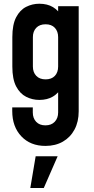

<svg xmlns="http://www.w3.org/2000/svg" viewBox="-20 -580 494 1004"><path d="M217.5 183Q139 183 91.5 132.8Q44 82.5 44 0.5V-18.5H151.5V8Q151.5 38 169 56.8Q186.5 75.5 217.5 75.5Q248.5 75.5 266.2 56.8Q284 38 284 8V-149.5L303 -125Q286.5 -93 257 -75.2Q227.5 -57.5 185.5 -57.5Q149 -57.5 116.8 -73.8Q84.5 -90 64.5 -128Q44.5 -166 44.5 -232V-386Q44.5 -451.5 64.5 -489.8Q84.5 -528 116.8 -544.2Q149 -560.5 185.5 -560.5Q227.5 -560.5 257 -542.8Q286.5 -525 303 -493L284 -468V-547.5H391.5V2Q391.5 56.5 369.8 97.2Q348 138 309 160.5Q270 183 217.5 183ZM218.5 -165Q249.5 -165 266.8 -183.2Q284 -201.5 284 -232V-386Q284 -416 266.8 -434.5Q249.5 -453 218.5 -453Q187 -453 169.5 -434.5Q152 -416 152 -386V-232Q152 -202 169.5 -183.5Q187 -165 218.5 -165ZM138.5 403 166.5 237H281.5L209 403Z"/></svg>

Font: Mohave SemiBold
Style: Regular
Weight: 600
Designer: Gumpita Rahayu
Foundry: Tokotype
Version: Version 2.003